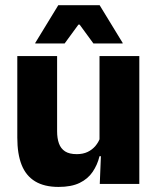

<svg xmlns="http://www.w3.org/2000/svg" viewBox="-20 -707 606 738"><path d="M199.5 -491.5V-202.5Q199.5 -175.5 206.5 -155.8Q213.5 -136 230 -125.2Q246.5 -114.5 275 -114.5Q299 -114.5 316.8 -123Q334.5 -131.5 346.8 -146Q359 -160.5 365 -178L388.5 -106.5H362.5Q354.5 -73.5 336.2 -46.5Q318 -19.5 286.2 -4Q254.5 11.5 205 11.5Q150.5 11.5 115.2 -9.8Q80 -31 63.2 -73Q46.5 -115 46.5 -178V-491.5ZM515.5 -491.5V0H363.5L368.5 -123L362.5 -137V-491.5ZM204 -687H363L451.5 -542V-540H339L286 -612.5H281.5L228.5 -540H115.5V-542Z"/></svg>

Font: Anek Gujarati Medium
Style: Bold
Weight: 700
Version: Version 1.003